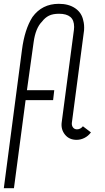

<svg xmlns="http://www.w3.org/2000/svg" viewBox="-36 -723 552 1005"><path d="M134 -634Q184 -703 272 -703Q324 -703 358 -679.5Q392 -656 400 -615Q406 -594 404 -564L340 -79Q339 -65 346.5 -55.5Q354 -46 367 -46Q385 -46 398 -62L440 -30Q426 -11 406 -1Q386 9 365 9Q326 9 304 -18.5Q282 -46 287 -83L351 -567Q352 -572 352 -582Q352 -618 332 -634.5Q312 -651 273 -651Q241 -651 220.5 -641Q200 -631 184 -610Q150 -576 140 -502L105 -251H248L242 -199H98L37 262H-16L79 -462Q93 -570 134 -634Z"/></svg>

Font: Bellota
Style: Italic
Weight: 400
Italic angle: -7.5°
Designer: Kemie Guaida
Foundry: Kemie Guaida
Version: Version 4.001